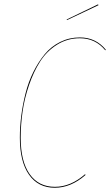

<svg xmlns="http://www.w3.org/2000/svg" viewBox="-20 -864 512 893"><path d="M436 -843.8 438 -839.8 291.5 -770.5 290 -773.4ZM351.6 -689.9Q425.8 -689.9 472.2 -632.8L469.7 -629.9Q424.3 -686 351.1 -686Q293 -686 245.1 -656Q197.3 -626 166.7 -578.1Q136.2 -530.3 115 -468.3Q93.8 -406.2 85 -345Q76.2 -283.7 76.2 -223.6Q76.2 -113.3 117.9 -54.2Q159.7 4.9 235.4 4.9Q308.6 4.9 375.5 -53.7L377.9 -50.3Q310.1 9.3 234.9 9.3Q157.7 9.3 115 -51.3Q72.3 -111.8 72.3 -223.6Q72.3 -273.9 78.9 -325.4Q85.4 -377 98.9 -430.2Q112.3 -483.4 135.3 -529.5Q158.2 -575.7 188 -611.8Q217.8 -647.9 260 -668.9Q302.2 -689.9 351.6 -689.9Z"/></svg>

Font: Fira Sans Compressed Four
Style: Italic
Weight: 100
Width: 3
Italic angle: -8°
Designer: Carrois Corporate & Edenspiekermann AG
Foundry: Carrois Corporate GbR & Edenspiekermann AG
Version: Version 4.203;PS 004.203;hotconv 1.0.88;makeotf.lib2.5.64775